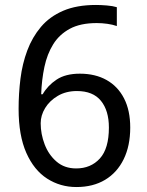

<svg xmlns="http://www.w3.org/2000/svg" viewBox="-20 -744 591 774"><path d="M288 10Q223 10 170 -24Q117 -58 86 -128Q55 -198 55 -305Q55 -367 62.5 -427Q70 -487 90 -540.5Q110 -594 145 -635.5Q180 -677 234.5 -700.5Q289 -724 367 -724Q386 -724 410.5 -722Q435 -720 451 -715V-639Q434 -645 412.5 -648Q391 -651 370 -651Q304 -651 261.5 -628Q219 -605 194.5 -565.5Q170 -526 159 -474Q148 -422 146 -364H152Q172 -399 208 -423Q244 -447 302 -447Q364 -447 409.5 -421.5Q455 -396 480 -347.5Q505 -299 505 -230Q505 -156 478.5 -102Q452 -48 403.5 -19Q355 10 288 10ZM287 -65Q346 -65 382.5 -105Q419 -145 419 -230Q419 -298 387 -337.5Q355 -377 290 -377Q246 -377 213 -357.5Q180 -338 162 -308.5Q144 -279 144 -247Q144 -204 160 -162Q176 -120 208 -92.5Q240 -65 287 -65Z"/></svg>

Font: ubangla25
Style: Book
Weight: 400
Designer: Jelle Bosma - Monotype Design Team
Foundry: Monotype Imaging Inc.
Version: Version 2.003